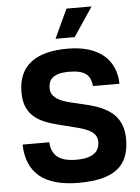

<svg xmlns="http://www.w3.org/2000/svg" viewBox="-63 -1007 780 1066"><g transform="rotate(-5 327.5 -474.5)"><path d="M188.6 -228.3Q190.3 -201 199.2 -180.4Q208.1 -159.8 225.1 -146.1Q242.2 -132.5 268.3 -125.5Q294.4 -118.6 331 -118.6Q366.8 -118.6 391.5 -125.2Q416.2 -131.7 431.3 -143.5Q446.4 -155.2 453.1 -171.7Q459.9 -188.2 459.9 -208.1Q459.9 -226.6 451.7 -240.4Q443.5 -254.3 427.7 -264.9Q411.9 -275.6 389 -283.7Q366.1 -291.9 336.3 -299L257.1 -318.9Q210.9 -329.9 174.2 -344.6Q137.4 -359.4 111.9 -382.1Q86.3 -404.8 72.6 -437.5Q58.9 -470.2 58.9 -517Q58.6 -573.2 76.7 -614.7Q94.8 -656.2 130 -683.4Q165.1 -710.6 216.6 -723.9Q268.1 -737.2 334.5 -737.2Q402 -737.2 452.4 -721.2Q502.8 -705.3 536.4 -676.3Q570 -647.4 587.2 -607.1Q604.4 -566.8 605.1 -518.1H457.7Q455.6 -539.4 448.7 -556.3Q441.8 -573.2 427.6 -584.9Q413.4 -596.6 390.4 -602.6Q367.5 -608.7 333.5 -608.7Q298.7 -608.7 275.9 -602.6Q253.2 -596.6 240.1 -585.6Q226.9 -574.6 221.8 -559.8Q216.6 -545.1 216.6 -527.3Q216.3 -507.8 225.3 -493.3Q234.4 -478.7 250 -468Q265.6 -457.4 286.8 -449.9Q307.9 -442.5 331.7 -437.1L397 -421.5Q428.6 -414.4 457 -405.5Q485.4 -396.7 509.6 -384.4Q533.7 -372.2 553.3 -356Q572.8 -339.8 586.5 -318.5Q600.1 -297.2 607.6 -269.9Q615.1 -242.5 615.1 -207.7Q615.1 -151.3 598.4 -110.1Q581.7 -68.9 547.1 -42.1Q512.4 -15.3 459.2 -2.5Q405.9 10.3 332.7 10.3Q187.1 10.3 114.9 -50.1Q42.6 -110.4 39.8 -228.3ZM273.1 -797.6 348.4 -959.2H488.3L380 -797.6Z"/></g></svg>

Font: Cannonade
Style: Bold
Weight: 700
Designer: Rasmus Andersson
Foundry: rsms
Version: Version 3.012;git-f93a4a705